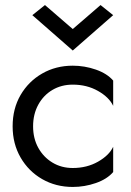

<svg xmlns="http://www.w3.org/2000/svg" viewBox="-20 -730 518 760"><path d="M268 -615 378 -710 428 -670 268 -530 108 -670 158 -710ZM111 -230Q111 -182 131.5 -145Q152 -108 187.5 -86.5Q223 -65 268 -65Q324 -65 368 -90Q412 -115 428 -149V-49Q404 -21 359.5 -5.5Q315 10 268 10Q201 10 147 -21Q93 -52 61.5 -106.5Q30 -161 30 -230Q30 -300 61.5 -354Q93 -408 147 -439Q201 -470 268 -470Q315 -470 359.5 -454.5Q404 -439 428 -411V-311Q412 -345 368 -370Q324 -395 268 -395Q223 -395 187.5 -374Q152 -353 131.5 -315.5Q111 -278 111 -230Z"/></svg>

Font: Jost*
Style: Regular
Weight: 400
Version: Version 3.7